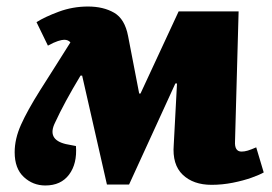

<svg xmlns="http://www.w3.org/2000/svg" viewBox="-20 -553 833 589"><path d="M376 13H308L232 -321H227Q177 -238 149 -177Q123 -125 182 -111L213 -105Q217 -51 192 -17.5Q167 16 119 16Q81 16 53 -10Q25 -36 25 -86Q25 -127 44.5 -170.5Q64 -214 103 -276Q126 -312 149 -348.5Q172 -385 196 -423Q189 -431 177 -431Q170 -431 157.5 -427Q145 -423 127 -413L92 -485Q117 -501 160 -517Q203 -533 250 -533Q297 -533 330 -514Q363 -495 373 -442L407 -266H411L528 -518H712L701 -120Q699 -88 721 -88Q730 -88 740 -91Q750 -94 766 -101L789 -24Q777 -17 752 -8Q727 1 694.5 7.5Q662 14 629 14Q573 14 540.5 -17Q508 -48 513 -109L523 -297H518Z"/></svg>

Font: Literata 12pt ExtraBold
Style: Italic
Weight: 800
Italic angle: -2°
Designer: Latin by Veronika Burian and Jose Scaglione. Greek by Irene Vlachou. Cyrillic by Vera Evstafieva
Foundry: TypeTogether
Version: Version 3.002